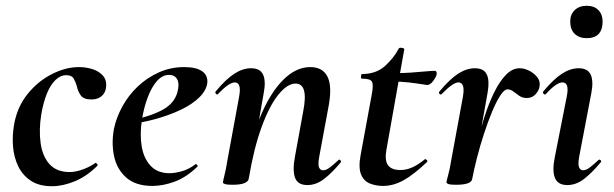

<svg xmlns="http://www.w3.org/2000/svg" viewBox="-20 -631 2123 664"><path d="M160 13Q115 13 86.5 -6Q58 -25 43 -56Q28 -87 25 -125Q22 -163 29 -202Q40 -262 75.5 -306Q111 -350 159 -374.5Q207 -399 253 -399Q276 -399 298 -392.5Q320 -386 334.5 -371Q349 -356 347 -332Q346 -312 332.5 -299.5Q319 -287 296 -287Q269 -287 259 -301.5Q249 -316 246 -332Q242 -347 235 -359Q228 -371 209 -371Q189 -371 171.5 -354Q154 -337 142 -307Q130 -277 123 -237Q114 -182 120.5 -136Q127 -90 151.5 -63Q176 -36 221 -36Q242 -36 267.5 -45.5Q293 -55 309 -67Q311 -69 315 -65Q319 -61 317 -58Q280 -21 238.5 -4Q197 13 160 13Z M507 12Q449 12 416.5 -17Q384 -46 374.5 -91Q365 -136 374 -185Q382 -224 403 -262.5Q424 -301 456 -331.5Q488 -362 529 -380.5Q570 -399 617 -399Q658 -399 678.5 -385Q699 -371 697 -345Q694 -319 670 -295Q646 -271 606.5 -252Q567 -233 518.5 -219.5Q470 -206 420 -201L422 -214Q493 -225 541 -250.5Q589 -276 596 -324Q600 -346 591.5 -359Q583 -372 565 -372Q542 -372 523.5 -351.5Q505 -331 491.5 -296Q478 -261 471 -218Q463 -167 470 -125Q477 -83 501 -57.5Q525 -32 566 -32Q585 -32 609.5 -39Q634 -46 656 -63Q658 -65 661.5 -61Q665 -57 663 -55Q625 -18 584.5 -3Q544 12 507 12Z M1043 9Q1010 9 1000.5 -16Q991 -41 1000 -89L1029 -248Q1047 -342 1002 -342Q974 -342 943 -304Q912 -266 885 -192.5Q858 -119 840 -12L822 -13Q842 -132 876.5 -218.5Q911 -305 956.5 -352Q1002 -399 1053 -399Q1095 -399 1112 -367Q1129 -335 1117 -267L1084 -89Q1079 -61 1083.5 -51.5Q1088 -42 1097 -42Q1108 -42 1121 -52Q1134 -62 1150 -77Q1153 -81 1157 -77Q1161 -73 1158 -69Q1127 -32 1100 -11.5Q1073 9 1043 9ZM784 8Q765 8 758 5.5Q751 3 751 0Q751 -4 756.5 -26Q762 -48 766 -74L807 -297Q816 -346 792 -346Q782 -346 767.5 -336Q753 -326 734 -306Q731 -302 727 -306.5Q723 -311 726 -315Q762 -358 791 -376.5Q820 -395 848 -395Q880 -395 890 -372.5Q900 -350 892 -309L840 -12Q835 8 784 8Z M1305 12Q1281 12 1260 4Q1239 -4 1229 -27Q1219 -50 1227 -94L1266 -306Q1272 -339 1266 -349Q1260 -359 1232 -359Q1228 -359 1228.5 -367Q1229 -375 1232 -375Q1280 -375 1310.5 -402Q1341 -429 1359 -463Q1361 -467 1370 -465.5Q1379 -464 1378 -460L1316 -111Q1310 -76 1322 -59.5Q1334 -43 1365 -43Q1385 -43 1405.5 -52Q1426 -61 1449 -80Q1451 -82 1455.5 -78Q1460 -74 1457 -71Q1411 -27 1375.5 -7.5Q1340 12 1305 12ZM1457 -337Q1456 -337 1437.5 -340Q1419 -343 1392.5 -346Q1366 -349 1338 -349L1340 -378Q1374 -378 1402 -380Q1430 -382 1451 -384Q1472 -386 1483 -386Q1488 -386 1489.5 -382Q1491 -378 1490 -374Q1489 -366 1478.5 -351.5Q1468 -337 1457 -337Z M1613 -12 1603 -13Q1613 -66 1626 -120.5Q1639 -175 1654.5 -224Q1670 -273 1689 -311.5Q1708 -350 1730 -372.5Q1752 -395 1777 -395Q1793 -395 1810 -386.5Q1827 -378 1838 -364Q1849 -350 1846 -333Q1845 -320 1833 -306Q1821 -292 1802 -292Q1787 -292 1776 -299.5Q1765 -307 1755.5 -314.5Q1746 -322 1735 -322Q1724 -322 1710 -300.5Q1696 -279 1681.5 -244Q1667 -209 1653.5 -167.5Q1640 -126 1629.5 -85Q1619 -44 1613 -12ZM1557 8Q1538 8 1531 5.5Q1524 3 1524 0Q1524 -4 1530 -26Q1536 -48 1540 -74L1581 -297Q1584 -314 1583 -324.5Q1582 -335 1577.5 -340.5Q1573 -346 1565 -346Q1556 -346 1541.5 -336Q1527 -326 1508 -306Q1504 -302 1500 -306.5Q1496 -311 1500 -315Q1536 -358 1565 -376.5Q1594 -395 1622 -395Q1644 -395 1655 -385Q1666 -375 1668.5 -356Q1671 -337 1666 -309L1613 -12Q1610 8 1557 8Z M1942 9Q1909 9 1899 -16Q1889 -41 1899 -89L1940 -297Q1950 -346 1925 -346Q1915 -346 1900.5 -336Q1886 -326 1868 -306Q1864 -302 1860 -306.5Q1856 -311 1859 -315Q1895 -358 1924 -376.5Q1953 -395 1981 -395Q2013 -395 2023 -372.5Q2033 -350 2025 -309L1983 -89Q1978 -61 1983 -51.5Q1988 -42 1996 -42Q2007 -42 2020 -52Q2033 -62 2049 -77Q2053 -81 2057 -77Q2061 -73 2057 -69Q2026 -32 1999 -11.5Q1972 9 1942 9ZM2009 -499Q1983 -499 1967.5 -514Q1952 -529 1952 -557Q1952 -581 1967.5 -596Q1983 -611 2009 -611Q2035 -611 2049.5 -596Q2064 -581 2064 -557Q2064 -499 2009 -499Z"/></svg>

Font: Cormorant Infant Light
Style: Bold Italic
Weight: 700
Italic angle: -10°
Version: Version 4.001